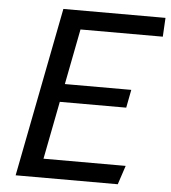

<svg xmlns="http://www.w3.org/2000/svg" viewBox="-52 -778 733 825"><g transform="rotate(5 314.0 -365.0)"><path d="M46 0H486.5L513.5 -81.5H159L207.5 -331H494L509 -409H222.5L269 -648.5H624L628.5 -730H188Z"/></g></svg>

Font: Monaspace Argon
Style: Italic
Weight: 400
Italic angle: -11°
Designer: Riley Cran & the Lettermatic Team
Foundry: Lettermatic
Version: Version 1.101 (Monaspace Argon)